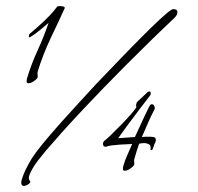

<svg xmlns="http://www.w3.org/2000/svg" viewBox="-20 -552 653 632"><path d="M59 60Q50 60 50 50Q50 44 52 38Q61 8 85 -31Q107 -66 181 -149Q206 -177 235 -208.5Q264 -240 297 -276Q413 -398 476.5 -460Q540 -522 550 -522Q564 -522 564 -512Q564 -506 561 -501.5Q558 -497 553 -492Q540 -480 522 -462.5Q504 -445 480 -422Q391 -335 316 -257.5Q241 -180 181 -113Q162 -91 149.5 -77Q137 -63 131 -56Q116 -38 104.5 -23Q93 -8 86 5Q82 12 79.5 17.5Q77 23 76 27Q75 30 75 34Q75 40 79 44Q80 45 80 47Q78 52 71 56Q64 60 59 60ZM74 -278Q69 -278 68 -281.5Q67 -285 68 -289Q68 -291 68.5 -292Q69 -293 69 -294Q83 -341 103.5 -385.5Q124 -430 140 -477Q109 -450 96 -441Q83 -432 81 -431Q75 -427 75 -432Q75 -438 77 -440Q101 -460 124.5 -482Q148 -504 161 -521Q163 -523 164.5 -525.5Q166 -528 168 -530Q170 -532 177 -532Q183 -532 188.5 -530.5Q194 -529 193 -525Q184 -505 172 -479.5Q160 -454 147 -427Q134 -399 123 -371Q112 -343 104 -316Q103 -312 103.5 -310Q104 -308 104 -304V-298Q103 -293 92.5 -285.5Q82 -278 74 -278ZM391 10Q386 10 385 6.5Q384 3 385 -1Q385 -3 385.5 -4Q386 -5 386 -6Q391 -24 399.5 -42.5Q408 -61 415 -78L374 -76Q361 -75 349 -73.5Q337 -72 332 -70Q330 -69 327 -69Q319 -69 319 -79Q319 -84 323 -88Q330 -93 346 -108.5Q362 -124 379.5 -142Q397 -160 411 -176Q425 -192 429 -199Q428 -201 428 -206Q428 -210 431 -216Q433 -218 437 -222Q441 -226 446 -230L465 -248Q467 -251 473 -251Q475 -251 476 -247Q477 -243 475 -239Q458 -217 436 -188Q414 -159 395.5 -134Q377 -109 369 -97L424 -101Q429 -111 437.5 -130Q446 -149 455.5 -169Q465 -189 471 -201Q475 -209 480 -209Q485 -209 488 -202.5Q491 -196 488 -191Q477 -170 467 -147Q457 -124 447 -101Q455 -102 460 -102Q465 -102 470 -102Q481 -102 487 -100.5Q493 -99 493 -91Q493 -85 488 -77Q487 -73 485 -68Q483 -63 481 -58H475Q476 -61 476 -65Q476 -74 469.5 -77.5Q463 -81 455 -81Q451 -81 446.5 -80.5Q442 -80 438 -79Q434 -68 429.5 -53.5Q425 -39 422 -28Q421 -24 421.5 -22Q422 -20 422 -16V-10Q420 -5 409.5 2.5Q399 10 391 10Z"/></svg>

Font: Grey Qo
Style: Regular
Weight: 400
Designer: Robert E. Leuschke
Foundry: Robert E. Leuschke
Version: Version 2.010